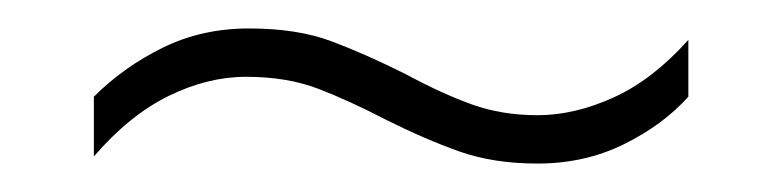

<svg xmlns="http://www.w3.org/2000/svg" viewBox="-20 -421 550 135"><path d="M251 -337Q226 -350 204 -358.5Q182 -367 153 -367Q126 -367 98.5 -353.5Q71 -340 46 -311V-353Q67 -374 94.5 -387.5Q122 -401 155 -401Q189 -401 213 -392Q237 -383 265 -369Q291 -355 312 -347.5Q333 -340 358 -340Q384 -340 411.5 -352.5Q439 -365 464 -393V-353Q446 -333 418.5 -319.5Q391 -306 358 -306Q327 -306 303 -314.5Q279 -323 251 -337Z"/></svg>

Font: Noto Sans Georgian SemiCondensed ExtraLight
Style: Regular
Weight: 200
Width: 4
Designer: Monotype Design Team, Akaki Razmadze
Foundry: Google LLC
Version: Version 2.005; ttfautohint (v1.8.4.7-5d5b)